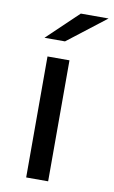

<svg xmlns="http://www.w3.org/2000/svg" viewBox="-85 -783 491 828"><g transform="rotate(10 161.0 -368.5)"><path d="M64 -606.9 200.2 -736.8H321.8L153.8 -606.9ZM90.8 0V-529.8H187V0Z"/></g></svg>

Font: Montserrat Medium
Style: Regular
Weight: 500
Designer: Julieta Ulanovsky
Foundry: Julieta Ulanovsky
Version: Version 7.200